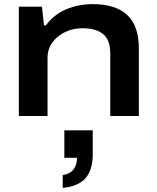

<svg xmlns="http://www.w3.org/2000/svg" viewBox="-20 -559 756 925"><path d="M70.8 0V-526.9H182.1L191.9 -437H201.2Q241.2 -490.7 300.5 -514.9Q359.9 -539.1 425.8 -539.1Q537.1 -539.1 593 -486.8Q648.9 -434.6 648.9 -326.2V0H511.2V-301.8Q511.2 -366.7 476.8 -394.8Q442.4 -422.9 377.9 -422.9Q309.6 -422.9 259.3 -382.6Q209 -342.3 209 -279.8V0ZM282.2 346.2V284.2Q315.9 279.8 333.5 258.3Q351.1 236.8 351.1 201.2H290V68.8H426.8V184.1Q426.8 260.3 391.8 299.6Q356.9 338.9 282.2 346.2Z"/></svg>

Font: Archivo Expanded SemiBold
Style: Regular
Weight: 600
Width: 7
Designer: Hector Gatti
Foundry: Omnibus-Type
Version: Version 2.001